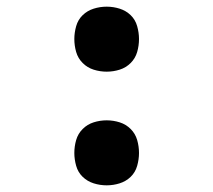

<svg xmlns="http://www.w3.org/2000/svg" viewBox="-20 -548 640 576"><path d="M300 -333Q280 -333 261 -339Q242 -345 228 -359Q214 -373 208.5 -392Q203 -411 203 -431Q203 -450 208.5 -469.5Q214 -489 228 -502.5Q242 -516 261 -522Q280 -528 300 -528Q320 -528 339 -522Q358 -516 372 -502.5Q386 -489 391.5 -469.5Q397 -450 397 -431Q397 -411 391.5 -392Q386 -373 372 -359Q358 -345 339 -339Q320 -333 300 -333ZM300 8Q280 8 261 2Q242 -4 228 -17.5Q214 -31 208.5 -50.5Q203 -70 203 -89Q203 -109 208.5 -128Q214 -147 228 -161Q242 -175 261 -181Q280 -187 300 -187Q320 -187 339 -181Q358 -175 372 -161Q386 -147 391.5 -128Q397 -109 397 -89Q397 -70 391.5 -50.5Q386 -31 372 -17.5Q358 -4 339 2Q320 8 300 8Z"/></svg>

Font: Iosevka Custom Extended
Style: Bold
Weight: 700
Width: 7
Monospace: yes
Designer: Belleve Invis
Foundry: Belleve Invis
Version: Version 11.2.4; ttfautohint (v1.8.4)